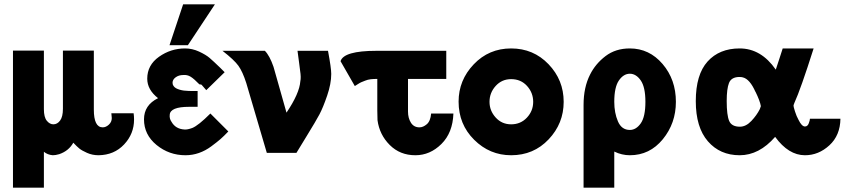

<svg xmlns="http://www.w3.org/2000/svg" viewBox="-20 -707 3907 888"><path d="M40 161V-473H183V-204V-202Q183 -165 196.5 -148.5Q210 -132 227 -132Q245 -132 258 -149.5Q271 -167 271 -204V-473H414V-200Q414 -118 455 -118Q470 -118 483.5 -130.5Q497 -143 497 -161L495 -183H598Q600 -170 600 -154Q600 -88 554 -39Q508 10 436 11Q407 11 382.5 0Q358 -11 347 -20Q336 -29 319 -47Q298 -9 254 6Q237 11 224 11Q200 9 183 -5V161Z M646 -155Q646 -221 711 -253Q661 -292 661 -343Q661 -406 715.5 -444.5Q770 -483 836 -483Q869 -483 900.5 -468.5Q932 -454 949.5 -439Q967 -424 998 -394L1019 -373L934 -290Q933 -291 914 -313Q912 -317 902 -317Q878 -342 862 -352Q846 -362 827 -360Q807 -360 792.5 -349.5Q778 -339 778 -324Q778 -316 782.5 -309.5Q787 -303 794 -299Q801 -295 811.5 -292Q822 -289 831 -288Q840 -287 851.5 -286.5Q863 -286 870 -286Q877 -286 886 -286H894V-213H855Q767 -213 765 -176Q763 -158 773 -144Q792 -110 834 -108Q847 -107 869 -115Q897 -126 953 -182L1036 -99Q1015 -77 999.5 -63.5Q984 -50 957 -30Q930 -10 900 0.5Q870 11 838 11Q762 11 704 -36.5Q646 -84 646 -155ZM764 -498 827 -687H974L849 -498Z M1009 -472H1205Q1227 -450 1245 -398Q1253 -371 1272.5 -301Q1292 -231 1305 -186Q1365 -275 1369 -331Q1373 -349 1368 -380Q1368 -383 1363.5 -415.5Q1359 -448 1356 -472H1497Q1512 -392 1512 -365Q1512 -320 1493 -264.5Q1474 -209 1457.5 -178Q1441 -147 1399.5 -79.5Q1358 -12 1351 0H1214L1119 -323Q1102 -376 1082.5 -403Q1063 -430 1009 -472Z M1555 -424Q1570 -472 1721 -472H2044V-342H1867V-191Q1867 -161 1880.5 -139.5Q1894 -118 1920 -118Q1937 -118 1954 -132.5Q1971 -147 1974 -182H2077Q2074 -93 2021.5 -41Q1969 11 1901 11Q1830 11 1782.5 -36.5Q1735 -84 1726 -151V-150Q1725 -165 1725 -196V-342Q1708 -342 1694.5 -340.5Q1681 -339 1669 -334Q1657 -329 1651.5 -327Q1646 -325 1634.5 -317.5Q1623 -310 1621 -309Z M2101 -237Q2101 -336 2171 -409.5Q2241 -483 2344 -483Q2447 -483 2517 -410Q2587 -337 2587 -236Q2587 -136 2517.5 -62.5Q2448 11 2344 11Q2245 11 2173 -60.5Q2101 -132 2101 -237ZM2244 -236Q2244 -195 2272.5 -163.5Q2301 -132 2344 -132Q2388 -132 2417 -163Q2446 -194 2446 -236Q2446 -278 2417.5 -309.5Q2389 -341 2344 -341Q2301 -341 2272.5 -309.5Q2244 -278 2244 -236Z M2679 161V-222Q2679 -303 2709 -362Q2734 -412 2780.5 -447.5Q2827 -483 2893 -483Q2983 -483 3044.5 -411Q3106 -339 3106 -236Q3106 -137 3045.5 -63Q2985 11 2893 11Q2856 11 2821 -6V161ZM2821 -236Q2821 -185 2838 -145.5Q2855 -106 2893 -106Q2922 -106 2943.5 -136.5Q2965 -167 2965 -236Q2965 -304 2943.5 -335Q2922 -366 2893 -366Q2864 -366 2842.5 -335Q2821 -304 2821 -236Z M3198 -239Q3198 -362 3252.5 -422.5Q3307 -483 3401 -483Q3500 -483 3568 -385Q3572 -398 3584 -433.5Q3596 -469 3600 -483H3743Q3683 -294 3654 -231Q3650 -221 3650 -218Q3650 -213 3657 -191Q3664 -169 3673 -153Q3688 -122 3703 -122Q3715 -122 3720.5 -136.5Q3726 -151 3726 -158H3867Q3866 -81 3816 -35Q3766 11 3703 11Q3627 11 3565 -74Q3491 11 3401 11Q3310 11 3254 -53.5Q3198 -118 3198 -239ZM3341 -240Q3341 -174 3352.5 -147.5Q3364 -121 3402 -121Q3430 -121 3455 -147.5Q3480 -174 3494 -202Q3495 -204 3499 -216Q3495 -240 3474 -283V-282Q3448 -341 3416 -349Q3410 -351 3398 -351Q3362 -350 3351.5 -323Q3341 -296 3341 -240Z"/></svg>

Font: Coval
Style: Heavy
Weight: 900
Foundry: Context Ltd
Version: Version 001.000